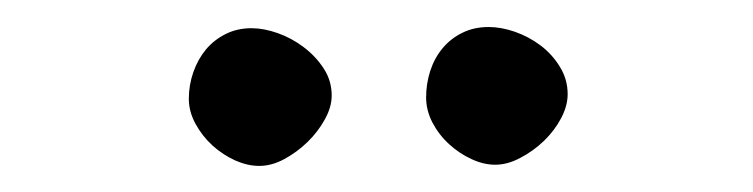

<svg xmlns="http://www.w3.org/2000/svg" viewBox="-20 -702 569 145"><path d="M122.6 -627.4Q122.6 -637.7 126 -647.5Q129.4 -657.2 135.5 -664.6Q141.6 -671.9 150.4 -676.3Q159.2 -680.7 169.9 -680.7Q179.2 -680.7 189.7 -677Q200.2 -673.3 209.2 -666.5Q218.3 -659.7 224.4 -650.4Q230.5 -641.1 230.5 -629.9Q230.5 -621.1 225.3 -611.8Q220.2 -602.5 212.2 -594.7Q204.1 -586.9 194.6 -581.8Q185.1 -576.7 175.8 -576.7Q167 -576.7 157.7 -580.8Q148.4 -585 140.6 -592Q132.8 -599.1 127.7 -608.4Q122.6 -617.7 122.6 -627.4ZM301.8 -628.4Q301.8 -638.7 304.9 -648.4Q308.1 -658.2 314.2 -665.5Q320.3 -672.9 329.1 -677.2Q337.9 -681.6 349.1 -681.6Q358.4 -681.6 368.9 -678Q379.4 -674.3 388.2 -667.7Q397 -661.1 402.8 -651.6Q408.7 -642.1 408.7 -630.9Q408.7 -622.1 403.8 -612.8Q398.9 -603.5 390.9 -595.7Q382.8 -587.9 373 -582.8Q363.3 -577.6 354 -577.6Q345.2 -577.6 336.2 -581.8Q327.1 -585.9 319.3 -593Q311.5 -600.1 306.6 -609.4Q301.8 -618.7 301.8 -628.4Z"/></svg>

Font: IM FELL French Canon SC
Style: Regular
Weight: 400
Designer: Igino Marini
Foundry: Igino Marini
Version: 3.00